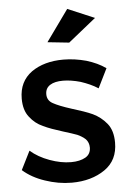

<svg xmlns="http://www.w3.org/2000/svg" viewBox="-54 -798 578 842"><g transform="rotate(-5 235.0 -376.5)"><path d="M305 -433C332 -424 358 -413 381 -398L423 -483C399 -500 371 -513 338 -523C305 -532 271 -537 237 -537C181 -537 134 -524 97 -498C60 -471 41 -433 41 -382C41 -348 49 -321 65 -301C81 -280 100 -265 123 -255C145 -244 174 -234 209 -223C236 -215 256 -208 270 -203C284 -197 296 -189 306 -180C315 -170 320 -158 320 -143C320 -124 312 -109 296 -100C280 -91 259 -86 233 -86C203 -86 172 -92 139 -104C106 -116 78 -132 55 -152L14 -70C40 -47 72 -29 111 -16C149 -3 188 4 228 4C286 4 335 -10 374 -37C413 -64 432 -103 432 -155C432 -190 424 -218 407 -239C390 -260 369 -276 346 -287C322 -298 292 -308 256 -319C218 -331 191 -342 175 -351C158 -360 150 -374 150 -392C150 -410 157 -423 171 -432C185 -441 204 -445 228 -445C251 -445 277 -441 305 -433ZM274 -757 175 -619 270 -609 392 -707Z"/></g></svg>

Font: Argentum Sans
Style: Regular
Weight: 400
Designer: Julieta Ulanovsky
Foundry: Julieta Ulanovsky
Version: Version 5.001;March 29, 2019;FontCreator 11.5.0.2425 64-bit